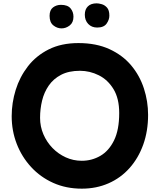

<svg xmlns="http://www.w3.org/2000/svg" viewBox="-20 -1063 957 1150"><path d="M470 67Q376 67 299 32.5Q222 -2 166 -63Q110 -124 80 -202Q50 -280 50 -367Q50 -447 74 -524.5Q98 -602 147 -665.5Q196 -729 271.5 -767Q347 -805 450 -805Q557 -805 636 -768.5Q715 -732 766 -671Q817 -610 842 -533Q867 -456 867 -375Q867 -278 838 -197Q809 -116 756 -56.5Q703 3 630 35Q557 67 470 67ZM470 -100Q530 -100 581 -129.5Q632 -159 663 -222Q694 -285 694 -386Q694 -473 660 -529Q626 -585 572 -612Q518 -639 459 -639Q392 -639 346 -615Q300 -591 272 -550.5Q244 -510 232 -460Q220 -410 220 -357Q220 -305 240 -258.5Q260 -212 294.5 -176.5Q329 -141 374 -120.5Q419 -100 470 -100ZM562 -898Q529 -898 508.5 -919.5Q488 -941 488 -975Q488 -1007 506.5 -1025Q525 -1043 559 -1043Q571 -1043 589 -1038Q607 -1033 621 -1017.5Q635 -1002 635 -969Q635 -945 618.5 -921.5Q602 -898 562 -898ZM277 -968Q277 -1003 297.5 -1018.5Q318 -1034 345 -1034Q385 -1034 402.5 -1013Q420 -992 420 -963Q420 -928 397.5 -910.5Q375 -893 348.5 -893Q322 -893 299.5 -911Q277 -929 277 -968Z"/></svg>

Font: Mochiy Pop One
Style: Regular
Weight: 400
Designer: FONTDASU
Foundry: FONTDASU / Google Inc. / Adobe
Version: Version 2.000